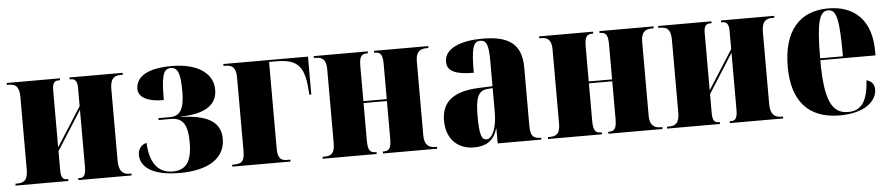

<svg xmlns="http://www.w3.org/2000/svg" viewBox="-37 -769 4636 999"><g transform="rotate(-5 2280.5 -270.0)"><path d="M12 0H288V-10H281C260 -10 250 -22 250 -61V-159L380 -364V-66C380 -27 371 -10 350 -10H340V0H618V-10H608C574 -10 552 -27 552 -83V-457C552 -513 574 -526 608 -526H618V-536H340V-526H349C370 -526 380 -510 380 -480V-383L250 -179V-479C250 -516 262 -526 283 -526H290V-536H12V-526H21C55 -526 77 -515 77 -458V-78C77 -21 55 -10 21 -10H12Z M869 9C1024 9 1107 -51 1107 -148C1107 -225 1058 -276 901 -281V-283C1046 -286 1090 -340 1090 -407C1090 -492 1011 -549 875 -549C728 -549 687 -497 687 -445C687 -407 726 -376 819 -376C819 -499 829 -539 869 -539C905 -539 919 -509 919 -413C919 -322 897 -285 844 -285H783V-275H847C909 -275 934 -239 934 -145C934 -45 903 -2 833 -2C761 -2 715 -51 710 -162C685 -156 665 -136 665 -103C665 -47 715 9 869 9Z M1144 0H1448V-10H1429C1399 -10 1382 -23 1382 -75V-526H1420C1526 -526 1563 -490 1573 -375L1576 -338H1586V-536H1144V-526H1153C1187 -526 1209 -515 1209 -459V-75C1209 -25 1196 -10 1153 -10H1144Z M1616 0H1898V-10H1894C1865 -10 1853 -22 1853 -75V-270H1975V-75C1975 -22 1964 -10 1934 -10H1931V0H2214V-10H2204C2170 -10 2148 -27 2148 -75V-461C2148 -512 2170 -526 2204 -526H2214V-536H1931V-526H1934C1964 -526 1975 -513 1975 -462V-280H1853V-461C1853 -512 1863 -526 1893 -526H1898V-536H1616V-526H1626C1659 -526 1680 -513 1680 -462V-75C1680 -22 1660 -10 1626 -10H1616Z M2405 10C2464 10 2508 -10 2528 -77H2530V0H2758V-10H2754C2714 -10 2702 -26 2702 -80V-381C2702 -506 2634 -550 2498 -550C2390 -550 2299 -519 2299 -446C2299 -397 2344 -377 2438 -377C2438 -501 2448 -540 2485 -540C2519 -540 2529 -514 2529 -430V-299L2457 -296C2327 -291 2262 -242 2262 -143C2262 -42 2325 10 2405 10ZM2474 -26C2449 -26 2438 -52 2438 -151C2438 -246 2453 -283 2502 -287L2529 -289V-161C2529 -88 2507 -26 2474 -26Z M2793 0H3075V-10H3071C3042 -10 3030 -22 3030 -75V-270H3152V-75C3152 -22 3141 -10 3111 -10H3108V0H3391V-10H3381C3347 -10 3325 -27 3325 -75V-461C3325 -512 3347 -526 3381 -526H3391V-536H3108V-526H3111C3141 -526 3152 -513 3152 -462V-280H3030V-461C3030 -512 3040 -526 3070 -526H3075V-536H2793V-526H2803C2836 -526 2857 -513 2857 -462V-75C2857 -22 2837 -10 2803 -10H2793Z M3415 0H3691V-10H3684C3663 -10 3653 -22 3653 -61V-159L3783 -364V-66C3783 -27 3774 -10 3753 -10H3743V0H4021V-10H4011C3977 -10 3955 -27 3955 -83V-457C3955 -513 3977 -526 4011 -526H4021V-536H3743V-526H3752C3773 -526 3783 -510 3783 -480V-383L3653 -179V-479C3653 -516 3665 -526 3686 -526H3693V-536H3415V-526H3424C3458 -526 3480 -515 3480 -458V-78C3480 -21 3458 -10 3424 -10H3415Z M4316 10C4450 10 4511 -50 4511 -110C4511 -137 4494 -154 4470 -160C4463 -41 4424 -4 4361 -4C4275 -4 4240 -77 4240 -285H4528V-308C4528 -467 4443 -550 4304 -550C4154 -550 4068 -453 4068 -265C4068 -91 4149 10 4316 10ZM4359 -295H4240C4240 -488 4259 -540 4303 -540C4347 -540 4359 -488 4359 -295Z"/></g></svg>

Font: Noto Serif Display Condensed Black
Style: Regular
Weight: 900
Width: 3
Designer: Monotype Design Team
Foundry: Monotype Imaging Inc.
Version: Version 2.009